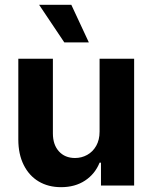

<svg xmlns="http://www.w3.org/2000/svg" viewBox="-20 -776 637 803"><path d="M396.5 -530.3H541V0H402.3V-95.7H396.5Q377.4 -48.3 335.7 -20.8Q293.9 6.8 235.4 6.8Q182.1 6.8 141.8 -17.1Q101.6 -41 79.1 -86.2Q56.6 -131.3 56.6 -192.4V-530.3H201.2V-217.8Q201.2 -170.9 226.3 -143.1Q251.5 -115.2 293.9 -115.2Q321.3 -115.2 344.7 -128.2Q368.2 -141.1 382.3 -166Q396.5 -190.9 396.5 -225.6ZM143.6 -755.9H278.3L351.6 -598.6H249Z"/></svg>

Font: WEMIX Pretendard
Style: Bold
Weight: 700
Designer: Base glyphs from Inter by Rasmus Andersson; Hangeul glyphs from Noto Sans CJK(Source Han Sans) by Jang Soo-young and Kan
Foundry: Kil Hyung-jin
Version: Version 1.000